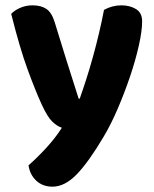

<svg xmlns="http://www.w3.org/2000/svg" viewBox="-20 -511 579 720"><path d="M136 -120Q113 -170 83.5 -250.5Q54 -331 22 -459Q34 -472 55.5 -481.5Q77 -491 102 -491Q134 -491 154 -477.5Q174 -464 185 -428Q207 -355 229.5 -284Q252 -213 275 -141H279Q291 -175 304 -215.5Q317 -256 329 -299.5Q341 -343 351.5 -387.5Q362 -432 370 -474Q401 -491 435 -491Q467 -491 490 -477Q513 -463 513 -431Q513 -395 500.5 -339.5Q488 -284 467.5 -223.5Q447 -163 421.5 -103.5Q396 -44 369 1Q313 96 268 142.5Q223 189 177 189Q140 189 116 166.5Q92 144 87 109Q119 81 153.5 43.5Q188 6 212 -32Q195 -37 176.5 -54.5Q158 -72 136 -120Z"/></svg>

Font: Baloo Bhai 2
Style: Bold
Weight: 700
Designer: Supriya Tembe, Noopur Datye and Ek Type
Foundry: Ek Type
Version: Version 1.640;PS 1.000;hotconv 16.6.51;makeotf.lib2.5.65220;